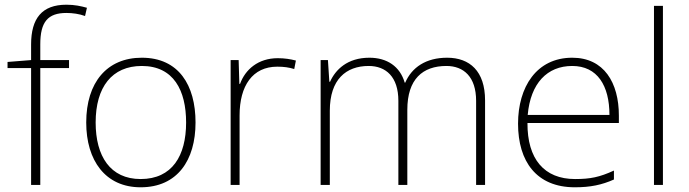

<svg xmlns="http://www.w3.org/2000/svg" viewBox="-20 -785 2923 815"><path d="M273 -496V-530H151V-597C151 -692 183 -730 262 -730C288 -730 317 -726 341 -717L349 -752C324 -759 297 -765 262 -765C158 -765 112 -707 112 -596V-530L12 -522V-496H112V0H151V-496Z M810 -265C810 -423 739 -540 582 -540C434 -540 346 -435 346 -265C346 -104 427 10 577 10C733 10 810 -105 810 -265ZM386 -265C386 -415 455 -505 582 -505C717 -505 770 -401 770 -265C770 -124 711 -25 577 -25C448 -25 386 -122 386 -265Z M1159 -538C1076 -538 1021 -490 999 -429H996L993 -530H959V0H997V-295C997 -421 1052 -502 1157 -502C1185 -502 1206 -499 1229 -492L1236 -528C1213 -534 1188 -538 1159 -538Z M1878 -540C1788 -540 1728 -499 1700 -434H1698C1678 -503 1623 -540 1548 -540C1454 -540 1404 -489 1381 -438H1378L1372 -530H1341V0H1380V-315C1380 -448 1449 -505 1545 -505C1618 -505 1671 -459 1671 -357V0H1709V-319C1709 -449 1774 -505 1875 -505C1948 -505 2001 -459 2001 -357V0H2039V-359C2039 -483 1974 -540 1878 -540Z M2409 -540C2257 -540 2179 -415 2179 -260C2179 -100 2257 10 2420 10C2486 10 2534 0 2586 -23V-61C2525 -33 2486 -25 2421 -25C2290 -25 2218 -110 2219 -263H2607V-294C2607 -434 2544 -540 2409 -540ZM2409 -505C2516 -505 2567 -421 2567 -297H2220C2232 -432 2303 -505 2409 -505Z M2794 0V-760H2756V0Z"/></svg>

Font: Noto Sans Malayalam ExtraLight
Style: Regular
Weight: 200
Designer: Jelle Bosma - Monotype Design Team
Foundry: Monotype Imaging Inc.
Version: Version 2.104